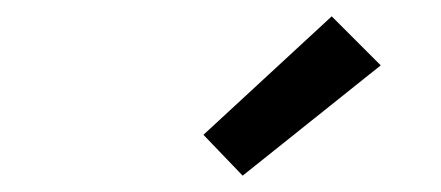

<svg xmlns="http://www.w3.org/2000/svg" viewBox="-20 -790 540 235"><path d="M277 -575 229 -625 386 -770 446 -710Z"/></svg>

Font: Iosevka SS04 Semibold Oblique
Style: Regular
Weight: 600
Italic angle: -9°
Monospace: yes
Designer: Belleve Invis
Foundry: Belleve Invis
Version: Version 19.0.0; ttfautohint (v1.8.4)